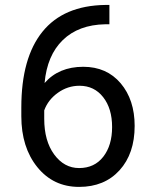

<svg xmlns="http://www.w3.org/2000/svg" viewBox="-20 -731 602 761"><path d="M413.6 -711.4V-634.8H397Q291.5 -632.8 229 -572.3Q166.5 -511.7 156.7 -401.9Q212.9 -466.3 310.1 -466.3Q402.8 -466.3 458.3 -400.9Q513.7 -335.4 513.7 -231.9Q513.7 -122.1 453.9 -56.2Q394 9.8 293.5 9.8Q191.4 9.8 127.9 -68.6Q64.5 -147 64.5 -270.5V-305.2Q64.5 -501.5 148.2 -605.2Q231.9 -709 397.5 -711.4ZM294.9 -391.1Q248.5 -391.1 209.5 -363.3Q170.4 -335.4 155.3 -293.5V-260.3Q155.3 -172.4 194.8 -118.7Q234.4 -64.9 293.5 -64.9Q354.5 -64.9 389.4 -109.9Q424.3 -154.8 424.3 -227.5Q424.3 -300.8 388.9 -345.9Q353.5 -391.1 294.9 -391.1Z"/></svg>

Font: Mardoto
Style: Regular
Weight: 400
Designer: Christian Robertson, Vahan Hovhannisyan
Foundry: Google
Version: Version 1.000